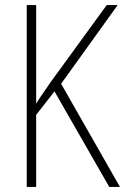

<svg xmlns="http://www.w3.org/2000/svg" viewBox="-20 -734 491 754"><path d="M451 0 220 -405 442 -714H399L180 -413C154 -375 133 -346 122 -327V-714H85V0H122V-283L194 -375L409 0Z"/></svg>

Font: Noto Sans Bengali Condensed ExtraLight
Style: Regular
Weight: 200
Width: 3
Designer: Joana Ranito - Universal Thirst; Jelle Bosma - Monotype Design Team
Foundry: Universal Thirst ehf.
Version: Version 3.000